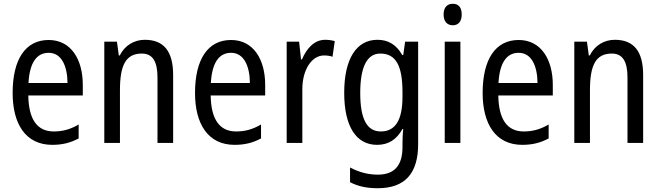

<svg xmlns="http://www.w3.org/2000/svg" viewBox="-20 -758 3499 1018"><path d="M238 -546C116 -546 47 -445 47 -265C47 -102 115 10 257 10C311 10 354 -1 397 -24V-98C353 -72 312 -61 265 -61C177 -61 132 -125 130 -252H419V-308C419 -444 356 -546 238 -546ZM238 -478C307 -478 337 -407 338 -318H131C137 -425 174 -478 238 -478Z M748 -547C692 -547 642 -518 615 -464H610L600 -537H533V0H616V-279C616 -413 647 -474 732 -474C790 -474 815 -431 815 -347V0H898V-360C898 -488 847 -547 748 -547Z M1205 -546C1083 -546 1014 -445 1014 -265C1014 -102 1082 10 1224 10C1278 10 1321 -1 1364 -24V-98C1320 -72 1279 -61 1232 -61C1144 -61 1099 -125 1097 -252H1386V-308C1386 -444 1323 -546 1205 -546ZM1205 -478C1274 -478 1304 -407 1305 -318H1098C1104 -425 1141 -478 1205 -478Z M1704 -547C1648 -547 1607 -504 1581 -443H1576L1566 -537H1500V0H1583V-282C1582 -388 1633 -464 1698 -464C1714 -464 1730 -462 1743 -457L1755 -540C1738 -545 1720 -547 1704 -547Z M1981 -547C1871 -547 1805 -448 1805 -266C1805 -87 1869 10 1979 10C2039 10 2082 -17 2114 -74H2118C2115 -48 2114 -15 2114 5V22C2114 123 2068 168 1983 168C1932 168 1883 155 1836 130V208C1878 230 1925 240 1983 240C2131 240 2197 157 2197 7V-537H2128L2118 -466H2113C2081 -522 2038 -547 1981 -547ZM1996 -474C2078 -474 2114 -412 2114 -269V-245C2114 -121 2076 -61 1999 -61C1926 -61 1890 -126 1890 -265C1890 -401 1925 -474 1996 -474Z M2381 -738C2351 -738 2332 -719 2332 -681C2332 -644 2351 -624 2381 -624C2410 -624 2428 -644 2428 -681C2428 -719 2411 -738 2381 -738ZM2421 -537H2338V0H2421Z M2730 -546C2608 -546 2539 -445 2539 -265C2539 -102 2607 10 2749 10C2803 10 2846 -1 2889 -24V-98C2845 -72 2804 -61 2757 -61C2669 -61 2624 -125 2622 -252H2911V-308C2911 -444 2848 -546 2730 -546ZM2730 -478C2799 -478 2829 -407 2830 -318H2623C2629 -425 2666 -478 2730 -478Z M3240 -547C3184 -547 3134 -518 3107 -464H3102L3092 -537H3025V0H3108V-279C3108 -413 3139 -474 3224 -474C3282 -474 3307 -431 3307 -347V0H3390V-360C3390 -488 3339 -547 3240 -547Z"/></svg>

Font: Noto Sans Khmer Condensed
Style: Regular
Weight: 400
Width: 3
Designer: Danh Hong and the Monotype Design Team
Foundry: Monotype Imaging Inc.
Version: Version 2.004